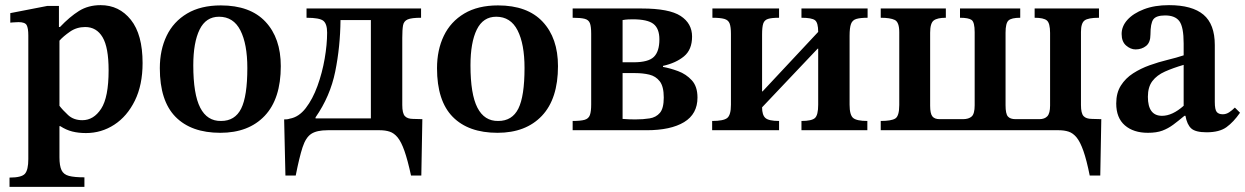

<svg xmlns="http://www.w3.org/2000/svg" viewBox="-20 -506 4838 746"><path d="M308 220H17V184Q64 184 77 169Q90 154 90 112V-368Q90 -397 83.5 -408.5Q77 -420 52 -420Q42 -420 31 -419Q20 -418 20 -418V-455L164 -483H209V-401H213Q251 -441 287 -463.5Q323 -486 371 -486Q443 -486 488.5 -429Q534 -372 534 -261Q534 -176 504 -115Q474 -54 424 -21.5Q374 11 314 11Q285 11 261 5Q237 -1 214 -16H211V105Q211 138 219 155Q227 172 248 177.5Q269 183 308 183ZM300 -39Q344 -39 373 -83.5Q402 -128 402 -233Q402 -322 378.5 -361.5Q355 -401 311 -401Q278 -401 252 -383Q226 -365 211 -348V-95Q223 -79 244.5 -59Q266 -39 300 -39Z M836 10Q723 10 662 -52Q601 -114 601 -241Q601 -312 627.5 -367Q654 -422 707 -453.5Q760 -485 838 -485Q952 -485 1011.5 -421.5Q1071 -358 1071 -249Q1071 -122 1008.5 -56Q946 10 836 10ZM839 -36Q893 -36 917 -84Q941 -132 941 -242Q941 -335 914 -388Q887 -441 831 -441Q780 -441 755.5 -391Q731 -341 731 -252Q731 -140 758 -87.5Q785 -35 839 -36Z M1129 176H1089L1084 -42Q1090 -42 1095 -42.5Q1100 -43 1106 -45Q1141 -51 1168 -86Q1195 -121 1213.5 -172Q1232 -223 1241.5 -278Q1251 -333 1251 -379Q1251 -413 1236.5 -425Q1222 -437 1171 -437V-473H1616V-437Q1579 -437 1564 -430.5Q1549 -424 1546 -407.5Q1543 -391 1543 -359Q1543 -358 1543 -357V-98Q1543 -66 1553 -55Q1563 -44 1585 -44L1621 -43L1617 176H1577Q1564 116 1551.5 80.5Q1539 45 1525 28Q1511 11 1494 5.5Q1477 0 1456 0H1253Q1211 0 1189.5 14Q1168 28 1155.5 66.5Q1143 105 1129 176ZM1206 -50V-46H1421V-428H1303Q1302 -324 1282.5 -228Q1263 -132 1206 -50Z M1913 10Q1800 10 1739 -52Q1678 -114 1678 -241Q1678 -312 1704.5 -367Q1731 -422 1784 -453.5Q1837 -485 1915 -485Q2029 -485 2088.5 -421.5Q2148 -358 2148 -249Q2148 -122 2085.5 -56Q2023 10 1913 10ZM1916 -36Q1970 -36 1994 -84Q2018 -132 2018 -242Q2018 -335 1991 -388Q1964 -441 1908 -441Q1857 -441 1832.5 -391Q1808 -341 1808 -252Q1808 -140 1835 -87.5Q1862 -35 1916 -36Z M2492 0H2205V-36Q2236 -36 2251.5 -40.5Q2267 -45 2272 -59Q2277 -73 2277 -100V-375Q2277 -403 2272 -416Q2267 -429 2251.5 -433Q2236 -437 2205 -437V-473H2473Q2580 -473 2624.5 -444Q2669 -415 2669 -364Q2669 -313 2637.5 -287Q2606 -261 2556 -250V-246Q2584 -241 2615 -229.5Q2646 -218 2668 -194Q2690 -170 2690 -127Q2690 -63 2638 -31.5Q2586 0 2492 0ZM2448 -42Q2479 -42 2504 -46Q2529 -50 2544 -67.5Q2559 -85 2559 -127Q2559 -170 2543.5 -190Q2528 -210 2503 -216Q2478 -222 2448 -222H2399V-44Q2423 -42 2448 -42ZM2399 -428V-264H2442Q2499 -264 2520.5 -285Q2542 -306 2542 -353Q2542 -395 2519 -413Q2496 -431 2438 -431Q2430 -431 2420 -430.5Q2410 -430 2399 -428Z M3007 0H2747V-36Q2791 -36 2805.5 -47.5Q2820 -59 2820 -99V-374Q2820 -401 2815 -414.5Q2810 -428 2794.5 -432.5Q2779 -437 2748 -437V-473H3007V-437Q2978 -437 2964 -432.5Q2950 -428 2945.5 -414.5Q2941 -401 2941 -372V-151H2943L3159 -382Q3159 -418 3146.5 -427.5Q3134 -437 3094 -437V-473H3351V-437Q3323 -437 3307.5 -432.5Q3292 -428 3286.5 -413Q3281 -398 3281 -367V-99Q3281 -59 3295 -47.5Q3309 -36 3350 -36V0H3094V-36Q3134 -36 3146.5 -47.5Q3159 -59 3159 -99V-317H3157L2941 -89Q2941 -59 2954 -47.5Q2967 -36 3007 -36Z M4255 176H4214Q4202 116 4189.5 80.5Q4177 45 4163 28Q4149 11 4132 5.5Q4115 0 4094 0H3402V-36Q3443 -36 3458.5 -45.5Q3474 -55 3474 -98V-381Q3474 -420 3456.5 -428.5Q3439 -437 3402 -437V-473H3655V-437Q3622 -437 3608 -426.5Q3594 -416 3594 -379V-95Q3594 -65 3602.5 -54Q3611 -43 3631 -43H3721Q3744 -43 3755.5 -53.5Q3767 -64 3767 -97V-381Q3767 -420 3755 -428.5Q3743 -437 3710 -437V-473H3944V-437Q3910 -437 3898.5 -426.5Q3887 -416 3887 -379V-97Q3887 -64 3896 -53.5Q3905 -43 3926 -43H4018Q4039 -43 4049.5 -54.5Q4060 -66 4060 -96V-378Q4060 -416 4047.5 -426.5Q4035 -437 4000 -437V-473H4250V-437Q4208 -437 4194 -426.5Q4180 -416 4180 -382V-98Q4180 -66 4190 -55Q4200 -44 4223 -44L4259 -43Z M4440 10Q4384 10 4350.5 -19Q4317 -48 4317 -104Q4317 -145 4335 -173.5Q4353 -202 4382.5 -221Q4412 -240 4447 -252.5Q4482 -265 4517 -273.5Q4552 -282 4579 -291V-337Q4579 -401 4562.5 -423.5Q4546 -446 4507 -446Q4472 -446 4461 -430.5Q4450 -415 4450 -372Q4450 -341 4433 -327.5Q4416 -314 4392 -314Q4373 -314 4355.5 -329Q4338 -344 4338 -374Q4338 -404 4360.5 -429Q4383 -454 4424.5 -470Q4466 -486 4522 -486Q4612 -486 4656 -449Q4700 -412 4700 -331V-110Q4700 -80 4707.5 -71Q4715 -62 4731 -62Q4744 -62 4755.5 -69.5Q4767 -77 4778 -88L4798 -68Q4773 -32 4745.5 -12Q4718 8 4668 8Q4625 8 4608.5 -7Q4592 -22 4586 -56H4582Q4558 -36 4538.5 -21.5Q4519 -7 4496.5 1.5Q4474 10 4440 10ZM4579 -95V-254Q4538 -242 4506.5 -228Q4475 -214 4457.5 -191Q4440 -168 4440 -130Q4440 -56 4495 -56Q4535 -56 4579 -95Z"/></svg>

Font: STIX Two Text SemiBold
Style: Regular
Weight: 600
Designer: Ross Mills, John Hudson & Paul Hanslow, Tiro Typeworks Ltd; with prior portions MicroPress Inc., and Coen Hoffman.
Foundry: Tiro Typeworks Ltd
Version: Version 2.13 b171